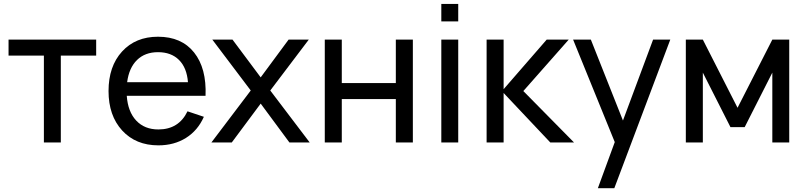

<svg xmlns="http://www.w3.org/2000/svg" viewBox="-20 -748 4233 1008"><path d="M299.3 0H210.4V-456.1H24.9V-540H484.9V-456.1H299.3Z M811.5 -68.4Q918.5 -68.4 964.4 -163.6L1050.3 -134.8Q1018.6 -63 956.3 -23.9Q894 15.1 811.5 15.1Q692.9 15.1 621.3 -63Q549.8 -141.1 549.8 -270Q549.8 -399.9 620.8 -477.5Q691.9 -555.2 809.6 -555.2Q933.1 -555.2 999 -472.4Q1064.9 -389.6 1059.1 -245.1H645.5Q651.4 -161.6 695.1 -115Q738.8 -68.4 811.5 -68.4ZM647.5 -316.4H966.8Q960.9 -392.1 919.9 -433.1Q878.9 -474.1 809.6 -474.1Q741.2 -474.1 699.2 -432.9Q657.2 -391.6 647.5 -316.4Z M1196.8 0H1089.8L1296.4 -272.9L1094.7 -540H1200.7L1348.6 -341.8L1495.1 -540H1601.1L1398.9 -272.9L1606 0H1499.5L1348.6 -204.1Z M1774.4 0H1685.1V-540H1774.4V-312H2058.1V-540H2147.5V0H2058.1V-228H1774.4Z M2385.7 -635.7H2296.9V-727.5H2385.7ZM2385.7 0H2296.9V-540H2385.7Z M2534.7 0V-540H2624V-279.8L2850.1 -540H2965.8L2727.5 -270L2993.7 0H2869.1L2624 -259.8V0Z M3205.1 240.2H3118.7L3207.5 -2L2988.8 -540H3082L3250.5 -115.2L3408.7 -540H3499Z M3669.9 0H3580.6V-540H3669.9L3852.1 -182.1L4034.7 -540H4123.5V0H4034.7V-366.7L3889.6 -80.6H3814.9L3669.9 -366.7Z"/></svg>

Font: Vela Sans Med
Style: Regular
Weight: 500
Designer: Principal design: Mikhail Sharanda - project Manrope.
Design modification: Ravid Balaliev
Foundry: Mikhail Sharanda
Version: Version 1.001